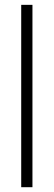

<svg xmlns="http://www.w3.org/2000/svg" viewBox="-20 -780 223 800"><path d="M115.2 0H68.4V-759.8H115.2Z"/></svg>

Font: Open Sans Condensed Light
Style: Regular
Weight: 300
Width: 3
Designer: Monotype Design Team
Foundry: Monotype Imaging Inc.
Version: Version 3.003; ttfautohint (v1.8.4)